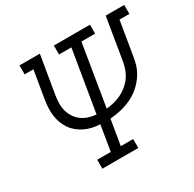

<svg xmlns="http://www.w3.org/2000/svg" viewBox="-159 -907 1092 1078"><g transform="rotate(-30 387.0 -367.5)"><path d="M208 0V-58H296L323 -222Q297 -223 272.5 -228.5Q248 -234 226 -244.5Q204 -255 185 -270.5Q166 -286 152.5 -305.5Q139 -325 130.5 -348Q122 -371 118.5 -396Q115 -421 116.5 -447Q118 -473 122 -499L152 -677H95V-735H227L186 -489Q182 -464 181.5 -438Q181 -412 187.5 -389Q194 -366 207.5 -345.5Q221 -325 240.5 -311Q260 -297 283.5 -289.5Q307 -282 332 -280L398 -677H318V-735H552V-677H463L398 -280Q422 -282 446.5 -288Q471 -294 494 -305Q517 -316 537.5 -333Q558 -350 573 -371Q588 -392 596.5 -415.5Q605 -439 609 -463L654 -735H774V-677H710L673 -454Q669 -430 662 -406.5Q655 -383 642 -361Q629 -339 612 -319.5Q595 -300 574.5 -284.5Q554 -269 531 -257.5Q508 -246 484 -238.5Q460 -231 436 -227Q412 -223 388 -221L361 -58H441V0Z"/></g></svg>

Font: Iosevka Etoile Light Oblique
Style: Regular
Weight: 300
Italic angle: -9°
Designer: Belleve Invis
Foundry: Belleve Invis
Version: Version 15.5.2; ttfautohint (v1.8.4)